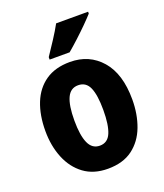

<svg xmlns="http://www.w3.org/2000/svg" viewBox="-142 -861 824 965"><g transform="rotate(-20 270.0 -378.0)"><path d="M502 -276Q502 -197 477.5 -132Q453 -67 401.5 -28.5Q350 10 269 10Q193 10 141.5 -28Q90 -66 63.5 -131Q37 -196 37 -276Q37 -360 62.5 -424Q88 -488 140 -524Q192 -560 271 -560Q374 -560 438 -486.5Q502 -413 502 -276ZM192 -275Q192 -196 210.5 -154.5Q229 -113 270 -113Q312 -113 329.5 -154.5Q347 -196 347 -276Q347 -356 329.5 -396Q312 -436 270 -436Q229 -436 210.5 -396Q192 -356 192 -275ZM444 -756Q428 -738 400.5 -710.5Q373 -683 342.5 -655Q312 -627 287 -606H180V-619Q205 -656 230 -694.5Q255 -733 273 -766H444Z"/></g></svg>

Font: Noto Sans Lao Condensed ExtraBold
Style: Regular
Weight: 800
Width: 3
Designer: Monotype Design Team
Foundry: Monotype Imaging Inc.
Version: Version 2.003; ttfautohint (v1.8.4.7-5d5b)